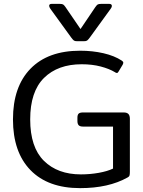

<svg xmlns="http://www.w3.org/2000/svg" viewBox="-20 -957 738 992"><path d="M348 -763 240 -912Q234 -921 234 -927Q234 -937 247 -937H287Q301 -937 306 -934Q311 -931 318 -921L396 -807L473 -921Q480 -931 485 -934Q490 -937 504 -937H544Q558 -937 558 -926Q558 -920 552 -912L444 -763Q435 -751 430 -747.5Q425 -744 413 -744H379Q367 -744 362 -747.5Q357 -751 348 -763ZM47 -340Q47 -509 137.5 -602Q228 -695 394 -695Q458 -695 514.5 -682Q571 -669 609 -644Q617 -639 617 -633Q617 -629 614 -623L593 -588Q589 -580 584 -580Q579 -580 574 -584Q544 -602 500 -613.5Q456 -625 402 -625Q279 -625 207.5 -554.5Q136 -484 136 -340Q136 -196 207 -126Q278 -56 398 -56Q445 -56 490 -64Q535 -72 564 -86V-303H409Q393 -303 386.5 -310Q380 -317 380 -332V-349Q380 -364 386.5 -370Q393 -376 409 -376H619Q636 -376 643.5 -368Q651 -360 651 -343V-69Q651 -56 649 -50Q647 -44 639 -40Q541 15 394 15Q228 15 137.5 -78Q47 -171 47 -340Z"/></svg>

Font: Mitr Light
Style: Regular
Weight: 300
Designer: Thanarat Vachiruckul
Foundry: Cadson Demak
Version: Version 1.003